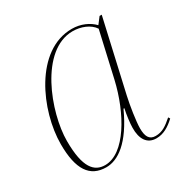

<svg xmlns="http://www.w3.org/2000/svg" viewBox="-134 -657 751 778"><g transform="rotate(-30 241.5 -268.0)"><path d="M146 10C200 10 265 -32 324 -161H328C322 -135 317 -94 317 -76C316 -23 337 10 380 10C414 10 441 -7 468 -32L463 -40C434 -15 414 0 382 0C352 0 342 -22 342 -58C342 -90 353 -160 362 -200L438 -535H428L405 -505C382 -529 346 -546 304 -546C132 -546 32 -319 32 -163C32 -45 69 10 146 10ZM146 0C96 0 60 -36 60 -162C60 -295 150 -536 302 -536C340 -536 380 -521 399 -492L351 -281C319 -142 239 0 146 0Z"/></g></svg>

Font: Noto Serif Display Thin
Style: Italic
Weight: 100
Italic angle: -12°
Designer: Monotype Design Team
Foundry: Monotype Imaging Inc.
Version: Version 2.009